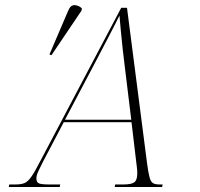

<svg xmlns="http://www.w3.org/2000/svg" viewBox="-20 -745 796 765"><path d="M15 0 17 -10H42Q64 -10 77.5 -15.5Q91 -21 105 -41Q119 -61 142 -106L463 -714H486L566 -94Q571 -56 576 -38Q581 -20 590 -15Q599 -10 616 -10H628L626 0H437L439 -10H471Q504 -10 515.5 -19Q527 -28 527 -55Q527 -65 525.5 -77.5Q524 -90 523 -98L504 -258H234L152 -102Q142 -83 133.5 -64.5Q125 -46 125 -34Q125 -18 136 -14Q147 -10 177 -10H220L218 0ZM364 -505 239 -268H503L477 -481Q473 -510 469 -548Q465 -586 461.5 -622Q458 -658 456 -683Q444 -659 432.5 -636.5Q421 -614 405 -583.5Q389 -553 364 -505ZM185 -525 177 -528 252 -703Q261 -725 277 -724.5Q293 -724 306 -712L305 -703Z"/></svg>

Font: Noto Serif Display SemiCondensed ExtraLight
Style: Italic
Weight: 200
Width: 4
Italic angle: -12°
Designer: Monotype Design Team
Foundry: Monotype Imaging Inc.
Version: Version 2.009